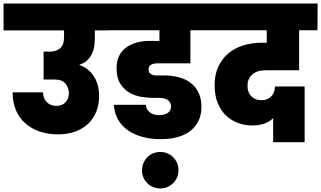

<svg xmlns="http://www.w3.org/2000/svg" viewBox="-34 -760 1805 1079"><path d="M-14 -740H576V-589H499V-543Q499 -481 475 -444Q451 -407 413 -397V-394Q461 -379 492 -333Q523 -287 523 -222Q523 -174 507.5 -134Q492 -94 462.5 -65.5Q433 -37 390 -21Q347 -5 292 -5Q235 -5 188.5 -21Q142 -37 108 -67Q74 -97 55.5 -141Q37 -185 37 -241H208Q208 -208 228.5 -186.5Q249 -165 283 -165Q315 -165 334 -185Q353 -205 353 -237Q353 -266 334.5 -289.5Q316 -313 275 -313H211V-470H249Q281 -470 303.5 -488.5Q326 -507 326 -552V-589H-14Z M548 -740H1139V-590H1036V-404H850Q830 -404 815.5 -396.5Q801 -389 801 -370Q801 -352 814 -344Q827 -336 846 -336H890Q929 -336 966.5 -327Q1004 -318 1033 -297.5Q1062 -277 1080 -243Q1098 -209 1098 -159Q1098 -75 1038.5 -26.5Q979 22 867 22Q814 22 767.5 9.5Q721 -3 686 -27Q651 -51 630 -87Q609 -123 606 -171H786Q787 -155 794 -144Q801 -133 811.5 -126Q822 -119 835 -116Q848 -113 862 -113Q891 -113 909 -125.5Q927 -138 927 -161Q927 -210 857 -210H823Q796 -210 761 -215.5Q726 -221 695 -238.5Q664 -256 642.5 -289Q621 -322 621 -377Q621 -416 635 -445Q649 -474 674 -492.5Q699 -511 732.5 -520.5Q766 -530 804 -530H862V-590H548Z M866 299Q845 299 826 291Q807 283 793.5 269.5Q780 256 772 237.5Q764 219 764 198Q764 176 772 157Q780 138 793.5 124Q807 110 826 102Q845 94 866 94Q910 94 939.5 124Q969 154 969 198Q969 219 961 237.5Q953 256 939 269.5Q925 283 906.5 291Q888 299 866 299Z M1111 -740H1751L1750 -590H1647V-365H1458Q1411 -365 1384 -341.5Q1357 -318 1357 -277Q1357 -240 1378.5 -218.5Q1400 -197 1436 -197Q1469 -197 1490 -218Q1511 -239 1511 -274H1678V39H1501V-96Q1460 -55 1384 -55Q1343 -55 1305 -68.5Q1267 -82 1237.5 -109.5Q1208 -137 1190 -180Q1172 -223 1172 -282Q1172 -339 1192 -383.5Q1212 -428 1247.5 -458.5Q1283 -489 1332 -504.5Q1381 -520 1439 -520H1465V-590H1111Z"/></svg>

Font: SVN-Poppins ExtraBold
Style: Regular
Weight: 800
Designer: Ninad Kale (Devanagari), Jonny Pinhorn (Latin)
Foundry: Indian Type Foundry
Version: Version 3.002 2017; ttfautohint (v1.8.3)